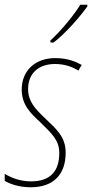

<svg xmlns="http://www.w3.org/2000/svg" viewBox="-28 -783 390 813"><path d="M185 -611 186 -603H199C248 -640 311 -712 342 -756V-763H312C287 -722 234 -656 185 -611ZM102 10C199 10 250 -45 250 -136C250 -204 212 -235 161 -284C119 -324 91 -355 91 -406C91 -473 136 -512 205 -512C249 -512 282 -498 304 -484L318 -508C293 -522 258 -537 206 -537C121 -537 64 -484 64 -404C64 -338 102 -303 145 -263C191 -217 223 -190 223 -135C223 -60 187 -15 103 -15C57 -15 18 -31 -8 -47V-17C13 -5 51 10 102 10Z"/></svg>

Font: Noto Sans Condensed Thin
Style: Italic
Weight: 100
Width: 3
Italic angle: -12°
Designer: Monotype Design Team
Foundry: Monotype Imaging Inc.
Version: Version 2.013